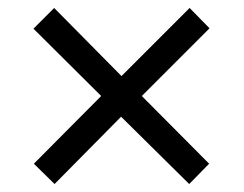

<svg xmlns="http://www.w3.org/2000/svg" viewBox="-20 -594 612 482"><path d="M456 -574 506 -523 336 -353 505 -183 455 -132 284 -301 117 -132 65 -183 234 -353 64 -522 116 -574 285 -403Z"/></svg>

Font: Noto Sans Shavian
Style: Regular
Weight: 400
Designer: Monotype Design Team
Foundry: Monotype Imaging Inc.
Version: Version 2.001; ttfautohint (v1.8.4.7-5d5b)